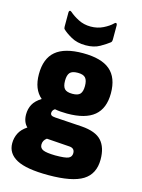

<svg xmlns="http://www.w3.org/2000/svg" viewBox="-134 -796 792 1069"><g transform="rotate(15 262.0 -261.0)"><path d="M265 -161Q225 -161 194 -167Q185 -161 182 -154.5Q179 -148 179 -142Q179 -133 185.5 -128.5Q192 -124 208 -123L363 -113Q444 -107 478 -69.5Q512 -32 512 38Q512 121 451 159Q390 197 253 197Q126 197 69.5 166.5Q13 136 13 77Q13 46 26.5 19Q40 -8 72 -29Q46 -54 46 -98Q46 -130 60 -156Q74 -182 108 -203Q57 -246 57 -333Q57 -423 108 -466Q159 -509 265 -509Q371 -509 421.5 -466Q472 -423 472 -333Q472 -246 421 -203.5Q370 -161 265 -161ZM265 -275Q297 -275 309.5 -289Q322 -303 322 -335Q322 -367 309.5 -381.5Q297 -396 265 -396Q232 -396 219.5 -381.5Q207 -367 207 -335Q207 -303 219.5 -289Q232 -275 265 -275ZM261 81Q320 81 338 72.5Q356 64 356 43Q356 13 322 12L193 3Q172 18 172 42Q172 63 191.5 71.5Q211 80 261 81ZM266 -555Q217 -555 182.5 -574.5Q148 -594 131 -611Q127 -615 127 -626V-707Q127 -715 131.5 -717.5Q136 -720 143 -714Q163 -696 195 -679.5Q227 -663 266 -663Q305 -663 337.5 -679Q370 -695 389 -714Q396 -721 400.5 -718Q405 -715 405 -707V-626Q405 -621 404 -616.5Q403 -612 399 -608Q380 -593 347 -574Q314 -555 266 -555Z"/></g></svg>

Font: Sofia Sans Black
Style: Regular
Weight: 900
Designer: Botio Nikoltchev, Ani Petrova
Foundry: lettersoup
Version: Version 4.100; ttfautohint (v1.8.3)